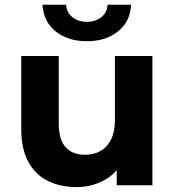

<svg xmlns="http://www.w3.org/2000/svg" viewBox="-20 -771 727 799"><path d="M299.1 7.6Q231.7 7.6 179.5 -18Q127.3 -43.6 97.9 -97.4Q68.5 -151.2 68.5 -234.1V-537.9H224.5V-257.5Q224.5 -189.8 253.2 -158.3Q281.8 -126.9 333.5 -126.9Q369.8 -126.9 397.9 -142.5Q425.9 -158.2 442.1 -190.5Q458.2 -222.8 458.2 -271.9V-537.9H614.2V0H465.6V-148.3L493.5 -104.7Q465.7 -49.2 413.4 -20.8Q361.1 7.6 299.1 7.6ZM341.4 -599.4Q263.4 -599.4 212 -640.1Q160.5 -680.8 157.1 -751.3H255.3Q257.3 -718.5 281.7 -699.3Q306.1 -680.1 341.4 -680.1Q376.6 -680.1 401.3 -699.3Q426 -718.5 427.4 -751.3H525.6Q522.2 -680.8 470.8 -640.1Q419.3 -599.4 341.4 -599.4Z"/></svg>

Font: Montserrat Alternates Thin
Style: Regular
Weight: 100
Designer: Julieta Ulanovsky
Foundry: Julieta Ulanovsky
Version: Version 9.000